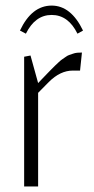

<svg xmlns="http://www.w3.org/2000/svg" viewBox="-20 -671 340 691"><path d="M268.1 -417H242.2Q196.8 -417 155.8 -376L117.2 -336.9V0H66.9V-466.8L89.8 -471.2L117.2 -372.1L150.9 -407.2Q154.3 -410.6 164.8 -421.4Q175.3 -432.1 178.5 -435.1Q181.6 -438 190.4 -446.3Q199.2 -454.6 203.1 -457Q207 -459.5 215.1 -465.3Q223.1 -471.2 228.5 -472.9Q233.9 -474.6 241.9 -477.5Q250 -480.5 257.8 -481.2Q265.6 -481.9 274.9 -481.9ZM51.8 -561Q94.2 -650.9 166 -650.9Q235.4 -650.9 278.8 -561L258.8 -549.8Q225.6 -617.2 166 -617.2Q106.4 -617.2 73.2 -549.8Z"/></svg>

Font: Resagokr
Style: Light
Weight: 300
Designer: gluk
Foundry: gluk
Version: Version 0.95